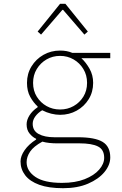

<svg xmlns="http://www.w3.org/2000/svg" viewBox="-20 -756 640 1010"><path d="M312 234Q236 234 186.5 216Q137 198 112.5 166Q88 134 88 93Q88 65 109.5 34Q131 3 170 -22V-26Q152 -34 136 -53Q120 -72 120 -102Q120 -125 135 -149Q150 -173 178 -192V-196Q156 -216 139 -246.5Q122 -277 122 -320Q122 -368 145.5 -406.5Q169 -445 208.5 -467.5Q248 -490 296 -490Q333 -490 360 -478H560V-450H408Q432 -428 451 -394.5Q470 -361 470 -320Q470 -272 446.5 -234Q423 -196 383.5 -174Q344 -152 296 -152Q274 -152 249.5 -158Q225 -164 202 -176Q180 -163 166 -144Q152 -125 152 -105Q152 -68 183.5 -51Q215 -34 266 -34H389Q480 -34 520 -9.5Q560 15 560 72Q560 112 529.5 149Q499 186 443.5 210Q388 234 312 234ZM296 -180Q335 -180 367 -198Q399 -216 418.5 -247.5Q438 -279 438 -320Q438 -361 418.5 -393Q399 -425 367 -443.5Q335 -462 296 -462Q257 -462 225 -443.5Q193 -425 173.5 -393Q154 -361 154 -320Q154 -279 173.5 -247.5Q193 -216 225 -198Q257 -180 296 -180ZM306 206Q376 206 425.5 186.5Q475 167 501.5 136.5Q528 106 528 74Q528 31 495.5 14.5Q463 -2 397 -2H276Q260 -2 240 -4Q220 -6 203 -11Q157 14 138.5 41.5Q120 69 120 97Q120 143 166 174.5Q212 206 306 206ZM196 -574 178 -590 296 -736H324L442 -590L424 -574L312 -704H308Z"/></svg>

Font: Source Code Pro ExtraLight ExtraLight
Style: Regular
Weight: 250
Monospace: yes
Version: Version 1.018;hotconv 1.0.116;makeotfexe 2.5.65601